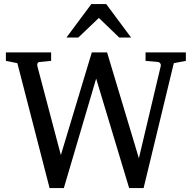

<svg xmlns="http://www.w3.org/2000/svg" viewBox="-20 -936 971 972"><path d="M859.9 -616.2 707 16.1H633.8L466.8 -538.1L303.2 16.1H231L67.9 -616.2L9.8 -627.9V-670.9H238.8V-627.9L179.2 -622.1Q172.4 -621.1 169.9 -615Q167.5 -608.9 168.9 -602.1L288.1 -150.9L444.8 -670.9H522L683.1 -134.8L793.9 -602.1Q795.4 -608.9 791.5 -615Q787.6 -621.1 779.8 -622.1L716.8 -627.9V-670.9H920.9V-627.9ZM583.5 -746.1 480.5 -845.2 376.5 -746.1H316.4L442.4 -915.5H517.6L643.6 -746.1Z"/></svg>

Font: Charis SIL Eur
Style: Regular
Weight: 400
Foundry: SIL International
Version: Version 5.000